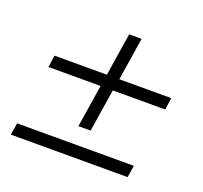

<svg xmlns="http://www.w3.org/2000/svg" viewBox="-98 -641 796 754"><g transform="rotate(20 300.0 -264.5)"><path d="M256 -122 284 -300H66L73 -350H292L320 -529H372L344 -350H561L554 -300H335L307 -122ZM18 0 26 -50H514L506 0Z"/></g></svg>

Font: Nunito Sans Light
Style: Italic
Weight: 300
Italic angle: -9°
Designer: Vernon Adams
Foundry: Vernon Adams
Version: Version 3.006; ttfautohint (v1.8.3)